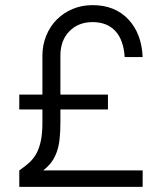

<svg xmlns="http://www.w3.org/2000/svg" viewBox="-20 -727 620 747"><path d="M55 -64Q77 -79 94 -94.5Q111 -110 122 -130.5Q133 -151 139 -179.5Q145 -208 145 -250V-301H55V-359H145V-510Q145 -552 160 -588.5Q175 -625 201 -651Q227 -677 262.5 -692Q298 -707 340 -707Q427 -707 479 -652Q531 -597 535 -505H465Q461 -571 429 -606Q397 -641 340 -641Q285 -641 250 -605.5Q215 -570 215 -510V-359H400V-301H215V-250Q215 -211 211.5 -182.5Q208 -154 199.5 -132Q191 -110 178.5 -94Q166 -78 148 -64H535V0H55Z"/></svg>

Font: PT Root UI
Style: Regular
Weight: 400
Designer: Vitaly Kuzmin
Foundry: ParaType Ltd.
Version: Version 2.001G